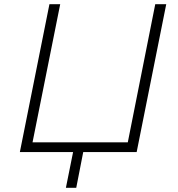

<svg xmlns="http://www.w3.org/2000/svg" viewBox="-20 -720 845 909"><path d="M767 -700 627 0H374L341 169H292L326 0H74L214 -700H265L134 -46H585L715 -700Z"/></svg>

Font: Montserrat Light
Style: Italic
Weight: 300
Italic angle: -11.3°
Designer: Julieta Ulanovsky
Foundry: Julieta Ulanovsky
Version: Version 9.000; ttfautohint (v1.8.4.7-5d5b)